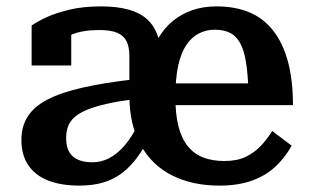

<svg xmlns="http://www.w3.org/2000/svg" viewBox="-20 -570 974 601"><path d="M402 -322 401 -260Q349 -253 312 -244.5Q275 -236 250.5 -225.5Q226 -215 212 -202Q198 -189 192.5 -173Q187 -157 187 -138Q187 -111 196.5 -94.5Q206 -78 224.5 -70Q243 -62 269 -62Q297 -62 322 -75Q347 -88 369.5 -114Q392 -140 412 -180L452 -149Q433 -110 411.5 -80Q390 -50 363.5 -29.5Q337 -9 304 1Q271 11 229 11Q171 11 130.5 -5Q90 -21 68.5 -53Q47 -85 47 -132Q47 -174 66.5 -205Q86 -236 128 -258Q170 -280 237.5 -295.5Q305 -311 402 -322ZM296 -550Q345 -550 380.5 -540.5Q416 -531 439 -511Q462 -491 473.5 -458.5Q485 -426 485 -379L385 -296V-394Q385 -423 376 -441Q367 -459 346.5 -467.5Q326 -476 291 -476Q239 -476 205 -462Q171 -448 157 -431Q152 -438 153 -446Q154 -454 160 -462Q166 -470 177 -475.5Q188 -481 203 -482V-365H79V-490Q94 -501 123.5 -515Q153 -529 196.5 -539.5Q240 -550 296 -550ZM682 -66Q722 -66 749 -79Q776 -92 796 -113Q816 -134 832 -160L893 -114Q872 -76 841 -47.5Q810 -19 767 -4Q724 11 667 11Q582 11 518.5 -21Q455 -53 420 -116.5Q385 -180 385 -271Q385 -299 390 -315Q395 -331 403 -341.5Q411 -352 422 -359Q433 -366 444 -375Q456 -416 474.5 -448.5Q493 -481 520 -503.5Q547 -526 581.5 -538Q616 -550 658 -550Q717 -550 761.5 -531Q806 -512 836 -473Q866 -434 881.5 -376.5Q897 -319 897 -241H469V-309H783L758 -281Q756 -338 750 -375.5Q744 -413 731.5 -435.5Q719 -458 699.5 -467.5Q680 -477 652 -477Q625 -477 602 -465Q579 -453 562.5 -428Q546 -403 537.5 -363Q529 -323 529 -266Q529 -211 539 -173Q549 -135 569 -111Q589 -87 617.5 -76.5Q646 -66 682 -66Z"/></svg>

Font: Roboto Serif 20pt SemiBold
Style: Regular
Weight: 600
Version: Version 1.008